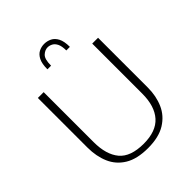

<svg xmlns="http://www.w3.org/2000/svg" viewBox="-255 -1067 1218 1218"><g transform="rotate(-45 354.5 -458.0)"><path d="M354.5 9.3Q256.8 9.3 197.5 -26.6Q138.2 -62.5 111.3 -124.8Q84.5 -187 84.5 -265.1V-710.4H136.7V-262.2Q136.7 -149.9 187 -89.8Q237.3 -29.8 354.5 -29.8Q465.8 -29.8 519 -89.6Q572.3 -149.4 572.3 -261.7V-710.4H624.5V-263.2Q624.5 -188 597.4 -126.2Q570.3 -64.5 510.7 -27.6Q451.2 9.3 354.5 9.3ZM255.9 -795.9Q255.9 -845.7 270 -873.8Q284.2 -901.9 306.9 -913.3Q329.6 -924.8 355 -924.8Q381.3 -924.8 404.8 -913.3Q428.2 -901.9 442.9 -873.8Q457.5 -845.7 457.5 -795.9H425.3Q425.3 -835 414.6 -856.2Q403.8 -877.4 387.5 -885.7Q371.1 -894 355 -894Q331.1 -894 309.8 -874.3Q288.6 -854.5 288.6 -795.9Z"/></g></svg>

Font: Comme Thin
Style: Regular
Weight: 250
Version: Version 1.000;gftools[0.9.27]